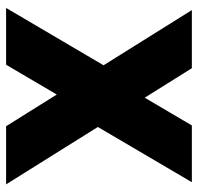

<svg xmlns="http://www.w3.org/2000/svg" viewBox="-30 -636 665 646"><g transform="rotate(90 303.0 -312.5)"><path d="M599.8 0H404.2L13.4 -625H209ZM360 -276.8 197.3 0H6.2L223.2 -368.8ZM238.7 -348.2 401.5 -625H592.6L375.8 -256.2Z"/></g></svg>

Font: Changa
Style: Regular
Weight: 400
Designer: Eduardo Rodriguez Tunni
Foundry: Eduardo Rodriguez Tunni
Version: Version 3.003